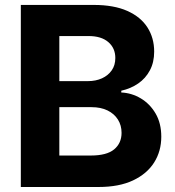

<svg xmlns="http://www.w3.org/2000/svg" viewBox="-20 -747 701 767"><path d="M63.2 0V-727.3H354.4Q434.7 -727.3 488.3 -703.5Q541.9 -679.7 568.9 -637.6Q595.9 -595.5 595.9 -540.8Q595.9 -498.2 578.8 -466.1Q561.8 -433.9 532.1 -413.5Q502.5 -393.1 464.5 -384.6V-377.5Q506 -375.7 542.4 -354Q578.8 -332.4 601.6 -293.5Q624.3 -254.6 624.3 -201Q624.3 -143.1 595.7 -97.8Q567.1 -52.6 511.4 -26.3Q455.6 0 373.9 0ZM217 -125.7H342.3Q406.6 -125.7 436.1 -150.4Q465.6 -175.1 465.6 -216.3Q465.6 -246.4 451 -269.5Q436.4 -292.6 409.6 -305.8Q382.8 -318.9 345.9 -318.9H217ZM217 -422.9H331Q362.6 -422.9 387.3 -434.1Q411.9 -445.3 426.3 -465.9Q440.7 -486.5 440.7 -515.3Q440.7 -554.7 412.8 -578.8Q384.9 -603 333.8 -603H217Z"/></svg>

Font: InterMG
Style: Bold
Weight: 700
Designer: Rasmus Andersson
Foundry: rsms
Version: Version 3.019;December 26, 2023;FontCreator 15.0.0.2955 64-b